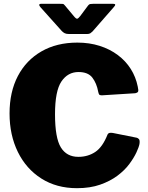

<svg xmlns="http://www.w3.org/2000/svg" viewBox="-20 -975 777 1005"><path d="M385 -752Q448 -752 501.5 -735Q555 -718 596.5 -687Q638 -656 664.5 -614Q691 -572 701 -522Q706 -501 702.5 -495Q699 -489 688 -487L513 -476Q502 -476 499 -480.5Q496 -485 494 -495Q486 -539 463.5 -568.5Q441 -598 391 -598Q335 -598 301.5 -548.5Q268 -499 268 -377Q268 -253 298.5 -203.5Q329 -154 390 -154Q440 -154 478.5 -179.5Q517 -205 543 -271Q548 -283 571 -279L696 -254Q701 -253 707 -247Q713 -241 710 -221Q707 -205 694 -177Q681 -149 657 -116.5Q633 -84 595 -55.5Q557 -27 504.5 -8.5Q452 10 383 10Q276 10 196.5 -40.5Q117 -91 73.5 -179.5Q30 -268 30 -381Q30 -494 73.5 -577Q117 -660 197 -706Q277 -752 385 -752ZM441 -946Q446 -953 452.5 -954Q459 -955 468 -955H573Q592 -955 575 -937L464 -810Q459 -805 453 -801Q447 -797 436 -797H341Q327 -797 319 -801Q311 -805 304 -812L192 -937Q185 -945 185.5 -950Q186 -955 195 -955H294Q304 -955 309 -954.5Q314 -954 320 -946L366 -891Q378 -876 384 -877Q390 -878 400 -891Z"/></svg>

Font: Libre Franklin Thin Black
Style: Regular
Weight: 900
Version: Version 3.000